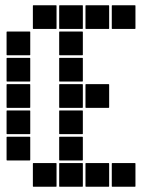

<svg xmlns="http://www.w3.org/2000/svg" viewBox="-20 -715 640 730"><path d="M407 -695H493Q495 -695 495 -693V-607Q495 -605 493 -605H407Q405 -605 405 -607V-693Q405 -695 407 -695ZM307 -695H393Q395 -695 395 -693V-607Q395 -605 393 -605H307Q305 -605 305 -607V-693Q305 -695 307 -695ZM207 -695H293Q295 -695 295 -693V-607Q295 -605 293 -605H207Q205 -605 205 -607V-693Q205 -695 207 -695ZM107 -695H193Q195 -695 195 -693V-607Q195 -605 193 -605H107Q105 -605 105 -607V-693Q105 -695 107 -695ZM207 -595H293Q295 -595 295 -593V-507Q295 -505 293 -505H207Q205 -505 205 -507V-593Q205 -595 207 -595ZM7 -595H93Q95 -595 95 -593V-507Q95 -505 93 -505H7Q5 -505 5 -507V-593Q5 -595 7 -595ZM207 -495H293Q295 -495 295 -493V-407Q295 -405 293 -405H207Q205 -405 205 -407V-493Q205 -495 207 -495ZM7 -495H93Q95 -495 95 -493V-407Q95 -405 93 -405H7Q5 -405 5 -407V-493Q5 -495 7 -495ZM307 -395H393Q395 -395 395 -393V-307Q395 -305 393 -305H307Q305 -305 305 -307V-393Q305 -395 307 -395ZM207 -395H293Q295 -395 295 -393V-307Q295 -305 293 -305H207Q205 -305 205 -307V-393Q205 -395 207 -395ZM7 -395H93Q95 -395 95 -393V-307Q95 -305 93 -305H7Q5 -305 5 -307V-393Q5 -395 7 -395ZM207 -295H293Q295 -295 295 -293V-207Q295 -205 293 -205H207Q205 -205 205 -207V-293Q205 -295 207 -295ZM7 -295H93Q95 -295 95 -293V-207Q95 -205 93 -205H7Q5 -205 5 -207V-293Q5 -295 7 -295ZM207 -195H293Q295 -195 295 -193V-107Q295 -105 293 -105H207Q205 -105 205 -107V-193Q205 -195 207 -195ZM7 -195H93Q95 -195 95 -193V-107Q95 -105 93 -105H7Q5 -105 5 -107V-193Q5 -195 7 -195ZM407 -95H493Q495 -95 495 -93V-7Q495 -5 493 -5H407Q405 -5 405 -7V-93Q405 -95 407 -95ZM307 -95H393Q395 -95 395 -93V-7Q395 -5 393 -5H307Q305 -5 305 -7V-93Q305 -95 307 -95ZM207 -95H293Q295 -95 295 -93V-7Q295 -5 293 -5H207Q205 -5 205 -7V-93Q205 -95 207 -95ZM107 -95H193Q195 -95 195 -93V-7Q195 -5 193 -5H107Q105 -5 105 -7V-93Q105 -95 107 -95Z"/></svg>

Font: Pixel Panel Black
Style: Regular
Weight: 900
Monospace: yes
Designer: Óliver Lalan
Foundry: Óliver Lalan
Version: Version 1.000; ttfautohint (v1.8.4.7-5d5b-dirty);gftools[0.9